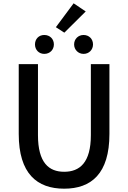

<svg xmlns="http://www.w3.org/2000/svg" viewBox="-20 -1124 773 1158"><path d="M367 14C530 14 640 -76 640 -316V-737H528V-309C528 -142 460 -88 367 -88C275 -88 209 -142 209 -309V-737H93V-316C93 -76 204 14 367 14ZM247 -799C281 -799 305 -824 305 -856C305 -889 281 -913 247 -913C214 -913 191 -889 191 -856C191 -824 214 -799 247 -799ZM368 -927 497 -1055 424 -1104 317 -960ZM484 -799C517 -799 541 -824 541 -856C541 -889 517 -913 484 -913C452 -913 427 -889 427 -856C427 -824 452 -799 484 -799Z"/></svg>

Font: ChiuKong Gothic CL Medium
Style: Regular
Weight: 500
Designer: Ryoko NISHIZUKA 西塚涼子 (kana, bopomofo & ideographs); Paul D. Hunt (Latin, Greek & Cyrillic); Sandoll Communications 산돌커뮤니
Foundry: Adobe
Version: Version 1.300